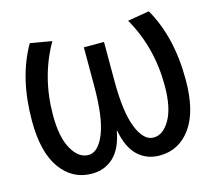

<svg xmlns="http://www.w3.org/2000/svg" viewBox="-106 -871 1136 1013"><g transform="rotate(-15 462.0 -365.0)"><path d="M461 -175Q444 -81 396 -35.5Q348 10 277 10Q171 10 106.5 -79.5Q42 -169 42 -340Q42 -576 137 -740L255 -720Q157 -549 157 -340Q157 -220 194 -155Q231 -90 284 -90Q338 -90 372.5 -175.5Q407 -261 407 -433V-645H517V-433Q517 -261 551.5 -175.5Q586 -90 640 -90Q693 -90 730 -155Q767 -220 767 -340Q767 -549 669 -720L787 -740Q882 -576 882 -340Q882 -169 817.5 -79.5Q753 10 647 10Q576 10 528 -35.5Q480 -81 463 -175Z"/></g></svg>

Font: Mplus 1p Medium
Style: Regular
Weight: 500
Version: Version 1.061